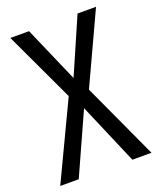

<svg xmlns="http://www.w3.org/2000/svg" viewBox="-134 -889 724 878"><g transform="rotate(-20 228.0 -450.0)"><path d="M450 -93 280 -462 440 -807H350L232 -536L114 -807H23L183 -466L6 -93H96L230 -390L357 -93Z"/></g></svg>

Font: Noto Sans Kannada UI Condensed
Style: Regular
Weight: 400
Width: 3
Designer: Jelle Bosma - Monotype Design Team
Foundry: Monotype Imaging Inc.
Version: Version 2.005